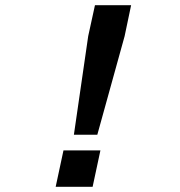

<svg xmlns="http://www.w3.org/2000/svg" viewBox="-20 -718 690 738"><path d="M319 -579 345 -698H484L459 -579L354 -200H264ZM224 -140H366L336 0H194Z"/></svg>

Font: Azeret Mono Medium
Style: Italic
Weight: 500
Italic angle: -12°
Designer: Martin Vácha
Foundry: Displaay
Version: Version 1.000; Glyphs 3.0.3, build 3074